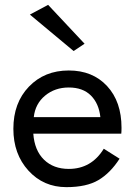

<svg xmlns="http://www.w3.org/2000/svg" viewBox="-20 -760 555 790"><path d="M103 -700 178 -740 328 -580 283 -550ZM35 -230Q35 -337 99 -403.5Q163 -470 263 -470Q361 -470 420.5 -406Q480 -342 480 -234Q480 -218 479 -210H117Q122 -141 161 -103Q200 -65 263 -65Q356 -65 407 -148L472 -107Q434 -48 385 -19Q336 10 253 10Q159 10 97 -58Q35 -126 35 -230ZM393 -278Q387 -334 354 -367Q321 -400 263 -400Q206 -400 165.5 -366.5Q125 -333 119 -278Z"/></svg>

Font: renner_400book
Style: Book
Weight: 400
Version: Version 003.000 ; ttfautohint (v0.97) -l 8 -r 50 -G 200 -x 1